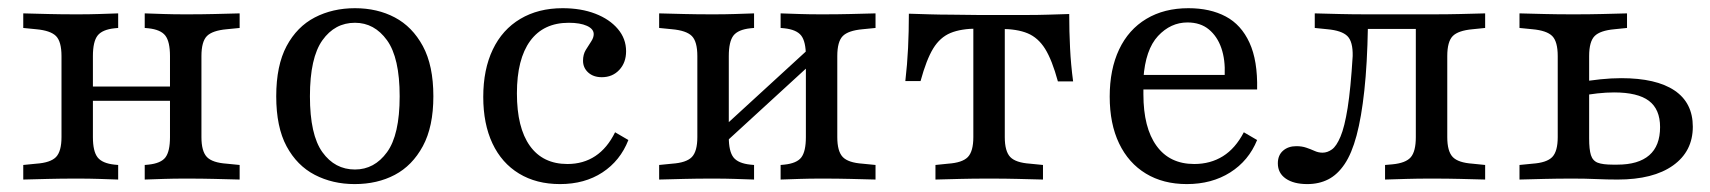

<svg xmlns="http://www.w3.org/2000/svg" viewBox="-20 -447 4258 478"><path d="M442.7 -2.4Q412.1 -2.4 388.3 -1.6Q364.5 -0.8 340.3 0V-36.3L349.2 -37.1Q380.6 -40.3 391.9 -55.2Q403.2 -70.2 403.2 -105.6V-206.5H481.5V-105.6Q481.5 -70.2 495.2 -56Q508.9 -41.9 544.4 -39.5L576.6 -36.3V0Q544.4 -0.8 513.7 -1.6Q483.1 -2.4 442.7 -2.4ZM171.8 -2.4Q131.5 -2.4 100.8 -1.6Q70.2 -0.8 37.9 0V-36.3L70.2 -39.5Q105.6 -41.9 119.4 -56Q133.1 -70.2 133.1 -105.6V-307.3Q133.1 -343.5 119.4 -357.3Q105.6 -371 70.2 -374.2L37.9 -377.4V-413.7Q70.2 -412.9 100.8 -412.1Q131.5 -411.3 171.8 -411.3Q202.4 -411.3 226.2 -412.1Q250 -412.9 274.2 -413.7V-377.4L265.3 -376.6Q234.7 -373.4 223 -358.5Q211.3 -343.5 211.3 -307.3V-105.6Q211.3 -70.2 223 -55.2Q234.7 -40.3 265.3 -37.1L274.2 -36.3V0Q250 -0.8 226.2 -1.6Q202.4 -2.4 171.8 -2.4ZM403.2 -206.5V-307.3Q403.2 -343.5 391.5 -358.5Q379.8 -373.4 349.2 -376.6L340.3 -377.4V-413.7Q364.5 -412.9 388.3 -412.1Q412.1 -411.3 442.7 -411.3Q483.1 -411.3 513.7 -412.1Q544.4 -412.9 576.6 -413.7V-377.4L544.4 -374.2Q508.9 -371 495.2 -357.3Q481.5 -343.5 481.5 -307.3V-206.5ZM182.3 -196V-231.5H432.3V-196Z M862.9 11.3Q808.1 11.3 763.7 -11.7Q719.4 -34.7 693.5 -82.7Q667.7 -130.6 667.7 -207.3Q667.7 -283.9 693.5 -332.3Q719.4 -380.6 763.7 -403.6Q808.1 -426.6 863.7 -426.6Q919.4 -426.6 962.9 -403.6Q1006.5 -380.6 1032.7 -332.3Q1058.9 -283.9 1058.9 -207.3Q1058.9 -131.5 1032.7 -83.1Q1006.5 -34.7 962.9 -11.7Q919.4 11.3 862.9 11.3ZM863.7 -25Q912.1 -25 943.5 -68.1Q975 -111.3 975 -207.3Q975 -303.2 943.5 -346.8Q912.1 -390.3 863.7 -390.3Q813.7 -390.3 782.7 -346.8Q751.6 -303.2 751.6 -207.3Q751.6 -111.3 782.7 -68.1Q813.7 -25 863.7 -25Z M1374.2 11.3Q1315.3 11.3 1272.2 -14.9Q1229 -41.1 1206 -89.9Q1183.1 -138.7 1183.1 -205.6Q1183.1 -274.2 1206.9 -323.8Q1230.6 -373.4 1275.4 -400Q1320.2 -426.6 1380.6 -426.6Q1426.6 -426.6 1462.1 -412.9Q1497.6 -399.2 1518.1 -375Q1538.7 -350.8 1538.7 -319.4Q1538.7 -291.1 1521.8 -273Q1504.8 -254.8 1478.2 -254.8Q1457.3 -254.8 1444.4 -266.5Q1431.5 -278.2 1431.5 -296Q1431.5 -311.3 1438.3 -322.6Q1445.2 -333.9 1451.6 -343.5Q1458.1 -353.2 1458.1 -362.1Q1458.1 -375 1441.1 -382.7Q1424.2 -390.3 1396 -390.3Q1333.1 -390.3 1300 -345.2Q1266.9 -300 1266.9 -214.5Q1266.9 -129 1299.2 -83.9Q1331.5 -38.7 1392.7 -38.7Q1432.3 -38.7 1462.1 -58.5Q1491.9 -78.2 1511.3 -117.7L1544.4 -98.4Q1524.2 -46.8 1479.8 -17.7Q1435.5 11.3 1374.2 11.3Z M2025.8 -2.4Q1995.2 -2.4 1971.4 -1.6Q1947.6 -0.8 1923.4 0V-36.3L1932.3 -37.1Q1963.7 -40.3 1975 -55.2Q1986.3 -70.2 1986.3 -105.6V-206.5H2064.5V-105.6Q2064.5 -70.2 2078.2 -56Q2091.9 -41.9 2127.4 -39.5L2159.7 -36.3V0Q2127.4 -0.8 2096.8 -1.6Q2066.1 -2.4 2025.8 -2.4ZM1754.8 -2.4Q1714.5 -2.4 1683.9 -1.6Q1653.2 -0.8 1621 0V-36.3L1653.2 -39.5Q1688.7 -41.9 1702.4 -56Q1716.1 -70.2 1716.1 -105.6V-307.3Q1716.1 -343.5 1702.4 -357.3Q1688.7 -371 1653.2 -374.2L1621 -377.4V-413.7Q1653.2 -412.9 1683.9 -412.1Q1714.5 -411.3 1754.8 -411.3Q1785.5 -411.3 1809.3 -412.1Q1833.1 -412.9 1857.3 -413.7V-377.4L1848.4 -376.6Q1817.7 -373.4 1806 -358.5Q1794.4 -343.5 1794.4 -307.3V-105.6Q1794.4 -70.2 1806 -55.2Q1817.7 -40.3 1848.4 -37.1L1857.3 -36.3V0Q1833.1 -0.8 1809.3 -1.6Q1785.5 -2.4 1754.8 -2.4ZM1986.3 -206.5V-307.3Q1986.3 -343.5 1974.6 -358.5Q1962.9 -373.4 1932.3 -376.6L1923.4 -377.4V-413.7Q1947.6 -412.9 1971.4 -412.1Q1995.2 -411.3 2025.8 -411.3Q2066.1 -411.3 2096.8 -412.1Q2127.4 -412.9 2159.7 -413.7V-377.4L2127.4 -374.2Q2091.9 -371 2078.2 -357.3Q2064.5 -343.5 2064.5 -307.3V-206.5ZM1747.6 -57.3V-100L2027.4 -356.5L2028.2 -314.5Z M2442.7 -2.4Q2401.6 -2.4 2371 -1.6Q2340.3 -0.8 2308.9 0V-36.3L2340.3 -39.5Q2375.8 -41.9 2389.5 -56Q2403.2 -70.2 2403.2 -105.6V-206.5H2481.5V-105.6Q2481.5 -70.2 2495.2 -56Q2508.9 -41.9 2544.4 -39.5L2576.6 -36.3V0Q2544.4 -0.8 2513.7 -1.6Q2483.1 -2.4 2442.7 -2.4ZM2414.5 -375.8Q2372.6 -375.8 2346.4 -364.9Q2320.2 -354 2303.2 -326.2Q2286.3 -298.4 2271.8 -245.2H2233.9Q2238.7 -286.3 2240.7 -327.4Q2242.7 -368.5 2242.7 -412.9Q2268.5 -412.1 2295.2 -411.3Q2321.8 -410.5 2347.6 -410.5L2414.5 -409.7H2471H2537.9Q2563.7 -409.7 2589.9 -410.5Q2616.1 -411.3 2641.9 -412.1Q2641.9 -368.5 2644 -327.4Q2646 -286.3 2651.6 -244.4H2613.7Q2599.2 -297.6 2581.9 -325.4Q2564.5 -353.2 2538.3 -364.1Q2512.1 -375 2471 -375ZM2403.2 -206.5V-385.5H2481.5V-206.5Z M2934.7 11.3Q2875.8 11.3 2832.7 -14.9Q2789.5 -41.1 2766.1 -89.9Q2742.7 -138.7 2742.7 -206.5Q2742.7 -274.2 2766.1 -323.8Q2789.5 -373.4 2833.9 -400Q2878.2 -426.6 2938.7 -426.6Q2992.7 -426.6 3031.5 -406Q3070.2 -385.5 3090.7 -340.7Q3111.3 -296 3109.7 -224.2H2794.4L2793.5 -260.5H3029Q3030.6 -298.4 3020.6 -327.4Q3010.5 -356.5 2989.5 -373.8Q2968.5 -391.1 2936.3 -391.1Q2894.4 -391.1 2862.9 -357.3Q2831.5 -323.4 2826.6 -251.6L2827.4 -249.2Q2826.6 -241.1 2826.6 -231.9Q2826.6 -222.6 2826.6 -212.1Q2826.6 -129 2859.3 -83.9Q2891.9 -38.7 2953.2 -38.7Q2993.5 -38.7 3024.6 -58.1Q3055.6 -77.4 3076.6 -117.7L3109.7 -98.4Q3088.7 -46.8 3042.7 -17.7Q2996.8 11.3 2934.7 11.3Z M3543.5 -2.4Q3508.9 -2.4 3482.3 -1.6Q3455.6 -0.8 3428.2 0V-36.3L3446.8 -37.9Q3479.8 -41.1 3492.3 -55.6Q3504.8 -70.2 3504.8 -105.6V-206.5H3583.1V-105.6Q3583.1 -70.2 3596.8 -56Q3610.5 -41.9 3646 -39.5L3677.4 -36.3V0Q3646 -0.8 3615.3 -1.6Q3584.7 -2.4 3543.5 -2.4ZM3234.7 11.3Q3200.8 11.3 3181 -2.4Q3161.3 -16.1 3161.3 -40.3Q3161.3 -60.5 3174.2 -71.8Q3187.1 -83.1 3207.3 -83.1Q3221 -83.1 3231.9 -79.4Q3242.7 -75.8 3252.4 -71.4Q3262.1 -66.9 3272.6 -66.9Q3284.7 -66.9 3296 -75Q3307.3 -83.1 3317.3 -106.9Q3327.4 -130.6 3335.1 -178.6Q3342.7 -226.6 3347.6 -307.3Q3348.4 -343.5 3334.3 -357.3Q3320.2 -371 3284.7 -374.2L3253.2 -377.4V-413.7Q3284.7 -412.9 3315.3 -412.1Q3346 -411.3 3387.1 -411.3H3388.7H3543.5Q3584.7 -411.3 3615.3 -412.1Q3646 -412.9 3677.4 -413.7V-377.4L3646 -374.2Q3610.5 -371 3596.8 -357.3Q3583.1 -343.5 3583.1 -307.3V-206.5H3504.8V-383.9L3514.5 -375H3375L3385.5 -379.8Q3383.9 -287.9 3376.6 -221.4Q3369.4 -154.8 3357.3 -109.7Q3345.2 -64.5 3327.4 -38.3Q3309.7 -12.1 3286.7 -0.4Q3263.7 11.3 3234.7 11.3Z M3858.1 -206.5V-307.3Q3858.1 -343.5 3844.4 -357.3Q3830.6 -371 3795.2 -374.2L3762.9 -377.4V-413.7Q3795.2 -412.9 3825.8 -412.1Q3856.5 -411.3 3896.8 -411.3Q3937.9 -411.3 3968.5 -412.1Q3999.2 -412.9 4030.6 -413.7V-377.4L3999.2 -374.2Q3963.7 -371 3950 -357.3Q3936.3 -343.5 3936.3 -307.3V-206.5ZM3896.8 -2.4Q3856.5 -2.4 3825.8 -1.6Q3795.2 -0.8 3762.9 0V-36.3L3795.2 -39.5Q3830.6 -41.9 3844.4 -56Q3858.1 -70.2 3858.1 -105.6V-206.5H3936.3V-102.4Q3936.3 -75 3940.7 -60.9Q3945.2 -46.8 3957.7 -41.9Q3970.2 -37.1 3995.2 -37.1H4006.5Q4058.9 -37.1 4085.9 -60.5Q4112.9 -83.9 4112.9 -130.6Q4112.9 -175 4085.1 -196Q4057.3 -216.9 3998.4 -216.9Q3979 -216.9 3956.9 -214.5Q3934.7 -212.1 3911.3 -207.3V-241.9Q3937.1 -246.8 3964.5 -249.6Q3991.9 -252.4 4016.1 -252.4Q4103.2 -252.4 4148.8 -221.8Q4194.4 -191.1 4194.4 -131.5Q4194.4 -70.2 4145.2 -35.1Q4096 0 4007.3 0Q3981.5 0 3954 -1.2Q3926.6 -2.4 3896.8 -2.4Z"/></svg>

Font: Playfair 9pt
Style: Regular
Weight: 400
Designer: Claus Eggers Sørensen
Foundry: Claus Eggers Sørensen
Version: Version 2.203